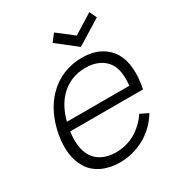

<svg xmlns="http://www.w3.org/2000/svg" viewBox="-183 -896 970 1037"><g transform="rotate(-30 301.5 -378.0)"><path d="M392.5 -631 271 -726 306 -771 404 -695 526 -771 547 -726ZM133.5 -112.5Q152 -79 188.8 -60.8Q225.5 -42.5 272 -42.5Q338 -42.5 392.5 -73Q421 -90 444 -111.8Q467 -133.5 484.5 -160.5L534.5 -136.5Q486.5 -59 412.5 -21Q343 15.5 263.5 15.5Q233.5 15.5 205.5 9.5Q177.5 3.5 153.5 -8Q129.5 -19.5 110.2 -36.5Q91 -53.5 78 -76Q30 -154.5 52 -280Q75.5 -409 151 -487.5Q195 -533 250.5 -555.5Q306 -578 366.5 -578Q491 -578 549 -488.5Q597 -407.5 568.5 -264.5H114.5Q101 -169 133.5 -112.5ZM125 -318.5H514.5Q518.5 -362 514.5 -394.5Q510.5 -427 496 -453Q476 -486.5 438.8 -504.2Q401.5 -522 356 -521Q333.5 -521.5 311.2 -517.2Q289 -513 268 -504.2Q247 -495.5 228 -482.2Q209 -469 193.5 -452Q146.5 -401.5 125 -318.5Z"/></g></svg>

Font: Russisch Sans Light
Style: Italic
Weight: 300
Italic angle: -10°
Designer: Michael Sharanda (font) & Cristiano Sobral (main changes)
Foundry: Michael Sharanda
Version: Version 2.00;September 8, 2020;FontCreator 13.0.0.2681 64-bi